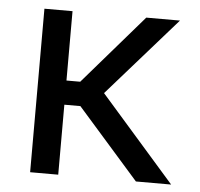

<svg xmlns="http://www.w3.org/2000/svg" viewBox="-44 -573 643 618"><g transform="rotate(5 278.0 -264.0)"><path d="M217.8 -226.1H166V0H75.2V-528.3H166V-304.2H210.4L404.3 -528.3H513.2L290 -274.4L530.8 0H417Z"/></g></svg>

Font: Roboto Web
Style: Regular
Weight: 400
Designer: Google
Version: Version 1.200310; 2013